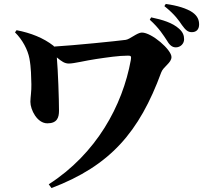

<svg xmlns="http://www.w3.org/2000/svg" viewBox="-20 -873 1040 973"><path d="M827 -666C840 -643 854 -633 871 -633C895 -633 913 -652 913 -674C913 -693 907 -710 888 -727C854 -758 803 -773 746 -785L739 -773C787 -730 809 -693 827 -666ZM902 -746C920 -721 932 -710 952 -710C976 -710 989 -725 989 -749C989 -772 981 -792 956 -810C927 -830 879 -845 820 -853L813 -842C868 -798 887 -768 902 -746ZM64 -720 56 -709C94 -672 121 -620 129 -577C138 -530 138 -480 139 -446C140 -412 134 -379 134 -357C134 -317 168 -248 220 -248C270 -248 279 -278 279 -312C279 -370 274 -515 268 -582C293 -561 308 -551 329 -551C356 -551 413 -566 468 -574C523 -582 581 -591 629 -591C644 -591 646 -588 643 -569C601 -337 468 -94 227 61L241 80C539 -33 686 -204 797 -506C808 -536 849 -554 849 -584C849 -621 749 -708 699 -708C675 -708 639 -674 617 -671C573 -665 356 -643 254 -637L251 -641C200 -681 136 -706 64 -720Z"/></svg>

Font: Source Han Serif KR Heavy
Style: Regular
Weight: 900
Designer: Ryoko NISHIZUKA 西塚涼子 (kana & ideographs); Frank Grießhammer (Latin, Greek & Cyrillic); Wenlong ZHANG 张文龙 (bopomofo); San
Foundry: Adobe
Version: Version 2.001;hotconv 1.1.0;makeotfexe 2.6.0